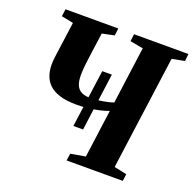

<svg xmlns="http://www.w3.org/2000/svg" viewBox="-130 -875 1014 1007"><g transform="rotate(20 377.0 -371.5)"><path d="M316 -182 360 -504H413.5L370 -182ZM344.5 0 350 -39.5 432.5 -54 468.5 -321.5Q445 -312.5 415.2 -306Q385.5 -299.5 354.2 -296Q323 -292.5 294 -292.5Q235 -292.5 196.8 -305Q158.5 -317.5 137.2 -339Q116 -360.5 107.2 -388.2Q98.5 -416 98.5 -445.5Q98.5 -461 100.2 -477.8Q102 -494.5 104 -508L129 -689L62.5 -702.5L68 -743H362.5L357.5 -702.5L290 -688.5L274 -575.5Q269 -539.5 265.2 -506Q261.5 -472.5 261.5 -447Q261.5 -413.5 270.2 -392Q279 -370.5 298.5 -360.2Q318 -350 350 -350Q368 -350 391.5 -353Q415 -356 437.8 -360.8Q460.5 -365.5 475.5 -371L518.5 -689L445.5 -702.5L450.5 -743H754L749.5 -702.5L679.5 -689L593 -54L663 -39L658 0Z"/></g></svg>

Font: Merriweather 60pt ExtraBold
Style: Italic
Weight: 800
Italic angle: -7.8°
Version: Version 2.101